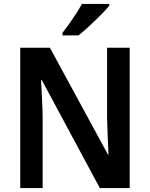

<svg xmlns="http://www.w3.org/2000/svg" viewBox="-20 -957 763 977"><path d="M536 -928V-937H397C373 -892 331 -833 298 -790V-777H380C427 -815 506 -890 536 -928ZM640 0V-714H525V-351C526 -295 530 -228 532 -171H529L234 -714H83V0H197V-364C196 -423 192 -487 189 -549H193L488 0Z"/></svg>

Font: Noto Sans Arabic SemCond SemBd
Style: Regular
Weight: 600
Width: 4
Designer: Monotype Design Team, Nadine Chahine, Nizar Qandah and Khaled Hosny
Foundry: Monotype Imaging Inc.
Version: Version 2.012